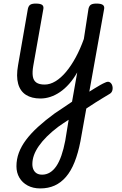

<svg xmlns="http://www.w3.org/2000/svg" viewBox="-20 -535 680 1074"><path d="M437 5Q455 -7 473.5 -18.5Q492 -30 509 -40.5Q526 -51 541 -59.5Q556 -68 568 -73Q584 -81 594 -75Q604 -69 608 -56Q612 -43 608.5 -29.5Q605 -16 592 -9Q575 1 555.5 13Q536 25 515 38Q494 51 473.5 65Q453 79 433 92ZM205 519Q165 519 135 503Q105 487 88.5 459Q72 431 72 395Q72 356 85.5 319.5Q99 283 126 247Q153 211 193 174.5Q233 138 285 100Q309 84 333.5 67.5Q358 51 383 34L412 -130Q391 -93 366.5 -65.5Q342 -38 315.5 -20Q289 -2 261.5 7Q234 16 206 16Q157 16 125 -4.5Q93 -25 81.5 -66.5Q70 -108 81 -170L136 -486Q140 -503 150 -509Q160 -515 180 -515Q207 -515 216.5 -507Q226 -499 222 -482L166 -166Q160 -132 163.5 -108.5Q167 -85 183 -73.5Q199 -62 230 -62Q260 -62 290.5 -80.5Q321 -99 349.5 -133Q378 -167 403.5 -214Q429 -261 449 -317L475 -486Q479 -503 489 -509Q499 -515 520 -515Q546 -515 556 -507Q566 -499 562 -482L430 255Q417 322 397 372Q377 422 349 454.5Q321 487 285.5 503Q250 519 205 519ZM216 442Q239 442 259 430Q279 418 295 394.5Q311 371 323.5 335Q336 299 345 252L364 135Q350 144 335 154Q320 164 306 174Q269 202 242 229Q215 256 197 282Q179 308 170 333Q161 358 161 383Q161 401 167.5 414.5Q174 428 186 435Q198 442 216 442Z"/></svg>

Font: Playwrite ZA
Style: Regular
Weight: 400
Designer: Veronika Burian, José Scaglione
Foundry: TypeTogether
Version: Version 1.002